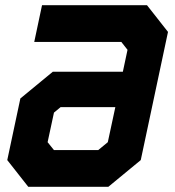

<svg xmlns="http://www.w3.org/2000/svg" viewBox="-20 -720 676 740"><path d="M89 0 8 -103 58.5 -340.5 183.5 -443.5H453.5L471.5 -528L447.5 -558.5H112L142 -700H546.5L627.5 -597L522.5 -103L397.5 0ZM140.5 -69 89.5 -132 129.5 -320 194 -373H510.5L460 -137L377 -69ZM140.5 -69H377L460 -137L551 -563L499.5 -627H189H499.5L551 -563L510.5 -373H194L129.5 -320L89.5 -132ZM188 -141.5H358.5L395.5 -172L424.5 -307H213.5L188 -286L163.5 -172Z"/></svg>

Font: Tourney Thin Black
Style: Italic
Weight: 900
Italic angle: -12°
Version: Version 1.015